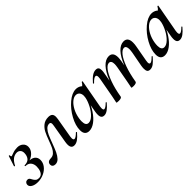

<svg xmlns="http://www.w3.org/2000/svg" viewBox="166 -1205 2015 2015"><g transform="rotate(-45 1173.5 -198.0)"><path d="M206 -401Q245 -401 270 -379Q295 -357 295 -323Q295 -281 260 -247.5Q225 -214 170 -205L174 -213Q230 -217 258.5 -195.5Q287 -174 287 -136Q287 -95 261.5 -61.5Q236 -28 194 -8.5Q152 11 105 11Q60 11 32 -5.5Q4 -22 4 -47Q4 -63 14.5 -74.5Q25 -86 42 -86Q57 -86 65 -77.5Q73 -69 81 -52Q91 -33 104.5 -22Q118 -11 141 -11Q169 -11 185 -30Q201 -49 207 -81Q210 -98 210 -114Q210 -153 189.5 -177Q169 -201 131 -201Q126 -201 125.5 -207Q125 -213 131 -213Q171 -214 191 -232.5Q211 -251 217 -284Q219 -300 219 -306Q219 -335 203.5 -350.5Q188 -366 165 -366Q134 -366 107 -347.5Q80 -329 55 -281Q53 -279 52 -279Q49 -279 46 -281.5Q43 -284 44 -287L81 -400Q83 -402 85 -402Q88 -402 91 -400Q94 -398 93 -396V-391Q93 -377 103 -377Q106 -377 137.5 -389Q169 -401 206 -401Z M323 -27Q323 -49 337 -60Q351 -71 375 -71Q405 -71 426 -90Q447 -109 460.5 -137Q474 -165 492 -214Q513 -272 531.5 -308.5Q550 -345 582 -370.5Q614 -396 663 -396Q692 -396 707 -383Q722 -370 722 -339Q722 -326 719 -309L681 -89Q679 -69 679 -65Q679 -38 696 -38Q715 -38 753 -76Q755 -78 757 -78Q760 -78 762 -74.5Q764 -71 762 -68Q728 -28 701 -9.5Q674 9 647 9Q601 9 601 -48Q601 -68 605 -89L639 -288Q642 -303 642 -313Q642 -329 636 -334.5Q630 -340 620 -340Q592 -340 570.5 -317Q549 -294 534 -260.5Q519 -227 498 -170Q476 -110 459.5 -75Q443 -40 420 -15.5Q397 9 366 9Q346 9 334.5 -1Q323 -11 323 -27Z M800 -62Q800 -131 843.5 -210.5Q887 -290 951.5 -344.5Q1016 -399 1074 -399Q1107 -399 1134 -380.5Q1161 -362 1164 -326L1110 -357Q1126 -359 1144 -373.5Q1162 -388 1171 -407Q1173 -409 1176 -409Q1179 -409 1181.5 -407.5Q1184 -406 1183 -405L1125 -89Q1123 -80 1123 -66Q1123 -38 1138 -38Q1157 -38 1196 -77Q1197 -78 1199 -78Q1202 -78 1204 -74.5Q1206 -71 1204 -69Q1171 -30 1144 -10.5Q1117 9 1092 9Q1069 9 1058 -4.5Q1047 -18 1047 -47Q1047 -68 1051 -89L1076 -229L1096 -246Q1071 -168 1032 -109Q993 -50 949.5 -18.5Q906 13 865 13Q834 13 817 -5.5Q800 -24 800 -62ZM1082 -261Q1085 -276 1085 -289Q1085 -319 1070 -337Q1055 -355 1029 -355Q999 -355 968.5 -329Q938 -303 914.5 -258.5Q891 -214 882 -160Q878 -137 878 -115Q878 -52 920 -52Q952 -52 986.5 -85Q1021 -118 1047 -167.5Q1073 -217 1082 -261Z M1730 -45Q1730 -66 1734 -89L1764 -248Q1769 -280 1769 -296Q1769 -348 1737 -348Q1710 -348 1678.5 -309Q1647 -270 1619 -193.5Q1591 -117 1573 -10L1558 -11Q1577 -130 1611.5 -217.5Q1646 -305 1690 -352Q1734 -399 1782 -399Q1845 -399 1845 -320Q1845 -292 1840 -267L1808 -89Q1805 -73 1805 -63Q1805 -38 1821 -38Q1831 -38 1845 -48Q1859 -58 1878 -77Q1880 -79 1882 -79Q1885 -79 1887 -75.5Q1889 -72 1886 -69Q1852 -29 1826 -10Q1800 9 1773 9Q1750 9 1740 -4Q1730 -17 1730 -45ZM1275 1 1280 -23 1290 -72 1331 -297Q1333 -306 1333 -321Q1333 -349 1316 -349Q1293 -349 1254 -307Q1253 -306 1251 -306Q1248 -306 1245.5 -309.5Q1243 -313 1246 -316Q1281 -357 1309.5 -376Q1338 -395 1366 -395Q1388 -395 1398 -383Q1408 -371 1408 -346Q1408 -326 1404 -306L1352 -10Q1349 8 1305 8Q1275 8 1275 1ZM1497 1 1502 -23Q1511 -68 1512 -74L1544 -249Q1549 -279 1549 -295Q1549 -348 1515 -348Q1487 -348 1456 -307.5Q1425 -267 1397 -190Q1369 -113 1352 -10L1336 -11Q1355 -128 1389.5 -216Q1424 -304 1468.5 -351.5Q1513 -399 1562 -399Q1625 -399 1625 -319Q1625 -300 1620 -268L1573 -10Q1572 -2 1560 3Q1548 8 1526 8Q1497 8 1497 1Z M1923 -62Q1923 -131 1966.5 -210.5Q2010 -290 2074.5 -344.5Q2139 -399 2197 -399Q2230 -399 2257 -380.5Q2284 -362 2287 -326L2233 -357Q2249 -359 2267 -373.5Q2285 -388 2294 -407Q2296 -409 2299 -409Q2302 -409 2304.5 -407.5Q2307 -406 2306 -405L2248 -89Q2246 -80 2246 -66Q2246 -38 2261 -38Q2280 -38 2319 -77Q2320 -78 2322 -78Q2325 -78 2327 -74.5Q2329 -71 2327 -69Q2294 -30 2267 -10.5Q2240 9 2215 9Q2192 9 2181 -4.5Q2170 -18 2170 -47Q2170 -68 2174 -89L2199 -229L2219 -246Q2194 -168 2155 -109Q2116 -50 2072.5 -18.5Q2029 13 1988 13Q1957 13 1940 -5.5Q1923 -24 1923 -62ZM2205 -261Q2208 -276 2208 -289Q2208 -319 2193 -337Q2178 -355 2152 -355Q2122 -355 2091.5 -329Q2061 -303 2037.5 -258.5Q2014 -214 2005 -160Q2001 -137 2001 -115Q2001 -52 2043 -52Q2075 -52 2109.5 -85Q2144 -118 2170 -167.5Q2196 -217 2205 -261Z"/></g></svg>

Font: Cormorant Garamond SemiBold
Style: Italic
Weight: 600
Italic angle: -10°
Designer: Christian Thalmann (Catharsis Fonts)
Foundry: Catharsis Fonts
Version: Version 4.000